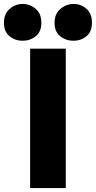

<svg xmlns="http://www.w3.org/2000/svg" viewBox="-86 -955 487 975"><path d="M67 0V-708H248V0ZM287 -748Q249 -748 220 -771Q191 -794 191 -839Q191 -885 221 -910Q251 -935 288 -935Q325 -935 353 -910.5Q381 -886 381 -840Q381 -794 353 -771Q325 -748 287 -748ZM29 -748Q-9 -748 -37.5 -771Q-66 -794 -66 -839Q-66 -885 -37 -910Q-8 -935 29 -935Q66 -935 95 -910.5Q124 -886 124 -839Q124 -794 95.5 -771Q67 -748 29 -748Z"/></svg>

Font: Onest Black
Style: Regular
Weight: 900
Designer: Dmitri Voloshin, Andrey Kudryavtsev
Foundry: Dmitri Voloshin, Andrey Kudryavtsev
Version: Version 1.000;gftools[0.9.33]